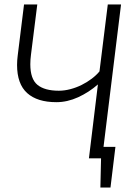

<svg xmlns="http://www.w3.org/2000/svg" viewBox="-20 -705 617 855"><path d="M519 -685 441 -51H494L472 130H427L430 0H376L416 -329Q376 -294 328 -272Q280 -250 231 -250Q146 -250 101 -290.5Q56 -331 56 -416Q56 -436 59 -459L87 -685H146L118 -462Q115 -439 115 -419Q115 -353 147 -327Q179 -301 242 -301Q267 -301 293.5 -308Q320 -315 344 -327Q368 -339 388.5 -354.5Q409 -370 423 -387L460 -685Z"/></svg>

Font: Glekhifnjqigglhiwekvrgaqftz
Style: Regular
Weight: 300
Italic angle: -8°
Designer: Carrois Corporate & Edenspiekermann
Foundry: Carrois Corporate GbR & Edenspiekermann AG
Version: Version 2.001